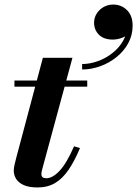

<svg xmlns="http://www.w3.org/2000/svg" viewBox="-20 -814 603 844"><path d="M145 10Q106.5 10 83.5 -0.8Q60.5 -11.5 50.5 -28.2Q40.5 -45 40.5 -63.5Q40.5 -75 44.2 -91.2Q48 -107.5 52 -122.5L168.5 -560H298.5L166.5 -73.5Q165 -68 163.5 -61.5Q162 -55 162 -48Q162 -30.5 184 -30.5Q196.5 -30.5 211 -38.2Q225.5 -46 241.2 -62.5Q257 -79 273 -106Q289 -133 305.5 -171L331.5 -163Q307.5 -105.5 281 -67Q254.5 -28.5 221.8 -9.2Q189 10 145 10ZM43.5 -433V-460H363.5V-433ZM341 -508.5V-532.5Q374.5 -532.5 409.5 -545Q444.5 -557.5 474 -580.5Q503.5 -603.5 521.2 -634.8Q539 -666 538.5 -704H562Q562 -683 548.2 -668.5Q534.5 -654 514.5 -647Q494.5 -640 475.5 -640Q436 -640 414.8 -661.5Q393.5 -683 393.5 -714.5Q393.5 -735.5 404.8 -753.8Q416 -772 435.2 -783Q454.5 -794 477.5 -794Q513 -794 538 -769.8Q563 -745.5 563 -701Q563 -659.5 543.8 -624.2Q524.5 -589 492.2 -563Q460 -537 420.5 -522.8Q381 -508.5 341 -508.5Z"/></svg>

Font: Bodoni Moda 9pt
Style: Bold Italic
Weight: 700
Italic angle: -13°
Designer: Owen Earl
Foundry: indestructible type
Version: Version 2.004